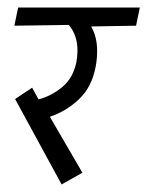

<svg xmlns="http://www.w3.org/2000/svg" viewBox="-20 -476 390 508"><path d="M237 -341Q237 -320 233 -299Q223 -246 189.5 -214Q156 -182 112 -167L198 -19L143 12L20 -214L65 -244L82 -213Q116 -222 144.5 -245.5Q173 -269 182 -311Q185 -328 185 -342Q185 -383 162 -410L18 -408L28 -456H350L340 -408L221 -406Q237 -379 237 -341Z"/></svg>

Font: Cambay Devanagari
Style: Italic
Weight: 400
Italic angle: -11°
Designer: Pooja Saxena
Foundry: Pooja Saxena
Version: Version 1.018;PS 001.018;hotconv 1.0.70;makeotf.lib2.5.58329